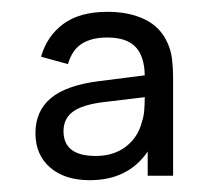

<svg xmlns="http://www.w3.org/2000/svg" viewBox="-20 -575 353 325"><path d="M263.5 -502.5Q269.5 -489.5 271.2 -474.8Q273 -460 273 -444V-277.5H230V-318.5Q197 -270 132 -270Q89.5 -270 64.8 -291.5Q40 -313 40 -349.5Q40 -387 66 -408.8Q92 -430.5 146.5 -437.5L225 -447.5Q224.5 -480 209.2 -495.8Q194 -511.5 161.5 -511.5Q135 -511.5 118.5 -501Q102 -490.5 95 -466.5L49.5 -479Q59.5 -514 87.2 -534.5Q115 -555 162 -555Q198.5 -555 225 -542.2Q251.5 -529.5 263.5 -502.5ZM154 -402Q119 -397.5 103.2 -385.8Q87.5 -374 87.5 -353Q87.5 -311 142 -311Q172.5 -311 193 -326.8Q213.5 -342.5 220 -368Q223.5 -378 224.2 -389Q225 -400 225 -409V-410.5Z"/></svg>

Font: Vela Sans Light
Style: Regular
Weight: 300
Designer: Principal design: Mikhail Sharanda - project Manrope.
Design modification: Ravid Balaliev
Foundry: Mikhail Sharanda
Version: Version 1.001